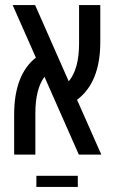

<svg xmlns="http://www.w3.org/2000/svg" viewBox="-20 -612 451 760"><path d="M36 0V-158Q36 -316 122 -384L30 -592H119L252 -290Q293 -339 293 -440V-592H377V-446Q377 -286 285 -217L381 0H292L156 -308Q120 -259 120 -164V0ZM124 128V84H288V128Z"/></svg>

Font: Noto Sans Hebrew ExtraCondensed
Style: Regular
Weight: 400
Width: 2
Designer: Monotype Design Team
Foundry: Monotype Imaging Inc.
Version: Version 2.004; ttfautohint (v1.8.4.7-5d5b)